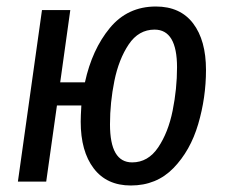

<svg xmlns="http://www.w3.org/2000/svg" viewBox="-20 -558 692 590"><path d="M613 -343Q613 -258 589 -176.5Q565 -95 513 -41.5Q461 12 382 12Q308 12 268 -40.5Q228 -93 228 -184Q228 -200 230 -234H155L122 0H35L109 -527H196L165 -305H241Q263 -406 317.5 -472Q372 -538 459 -538Q534 -538 573.5 -486Q613 -434 613 -343ZM524 -351Q524 -467 455 -467Q406 -467 375.5 -421.5Q345 -376 331.5 -309.5Q318 -243 318 -176Q318 -117 335 -88Q352 -59 386 -59Q435 -59 466 -105Q497 -151 510.5 -218Q524 -285 524 -351Z"/></svg>

Font: Fira Sans Compressed
Style: Italic
Weight: 400
Width: 1
Italic angle: -8°
Designer: bBox Type GmbH & Carrois Corporate GbR & Edenspiekermann AG
Foundry: bBox Type GmbH & Carrois Corporate GbR & Edenspiekermann AG
Version: Version 4.301